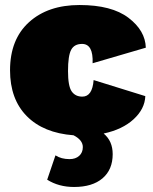

<svg xmlns="http://www.w3.org/2000/svg" viewBox="-20 -530 611 765"><path d="M308 -145Q348 -145 353 -211L559 -147Q557 -96 512.5 -55Q468 -14 393 2Q429 32 429 84Q429 146 388.5 180.5Q348 215 275 215Q214 215 168 186L201 89Q224 104 257 104Q281 104 295.5 91Q310 78 310 56Q310 28 273 9Q153 0 86.5 -67.5Q20 -135 20 -250Q20 -373 95.5 -441.5Q171 -510 297 -510Q425 -510 492 -459Q559 -408 561 -340L349 -278Q352 -355 307 -355Q276 -355 263.5 -331.5Q251 -308 251 -247Q251 -187 265.5 -166Q280 -145 308 -145Z"/></svg>

Font: Elaine Sans Black
Style: Regular
Weight: 900
Designer: Wei Huang
Foundry: Wei Huang
Version: Version 2.001;December 24, 2019;FontCreator 12.0.0.2547 64-b